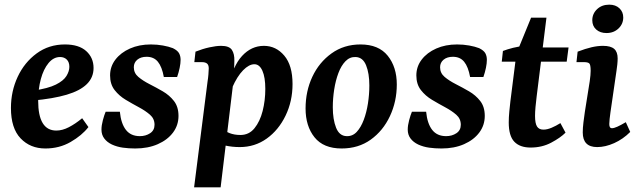

<svg xmlns="http://www.w3.org/2000/svg" viewBox="-20 -625 2745 825"><path d="M259 -434Q319 -434 350.5 -405.5Q382 -377 382 -333Q382 -292 353 -263.5Q324 -235 266.5 -218Q209 -201 122 -193L125 -236Q187 -245 220 -261.5Q253 -278 265.5 -298.5Q278 -319 278 -338Q278 -358 267 -369Q256 -380 238 -380Q210 -380 188.5 -354Q167 -328 155.5 -285.5Q144 -243 144 -192Q144 -128 163.5 -96Q183 -64 222 -64Q248 -64 276 -78.5Q304 -93 333 -117L360 -79Q332 -43 283.5 -15Q235 13 175 13Q110 13 68.5 -30.5Q27 -74 27 -161Q27 -233 56 -295Q85 -357 137.5 -395.5Q190 -434 259 -434Z M561 13Q533 13 508 9.5Q483 6 461 -4Q440 -14 428 -30Q416 -46 416 -68Q416 -86 422 -108.5Q428 -131 434 -145H495Q500 -94 521 -67Q542 -40 581 -40Q606 -40 625 -52.5Q644 -65 644 -89Q644 -115 624.5 -132Q605 -149 577 -164Q549 -179 520.5 -196Q492 -213 472.5 -238Q453 -263 453 -301Q453 -339 476 -369Q499 -399 538.5 -416.5Q578 -434 628 -434Q655 -434 680 -429.5Q705 -425 723 -418Q743 -408 749.5 -396Q756 -384 756 -368Q756 -353 752 -333.5Q748 -314 741 -294H684Q676 -338 658.5 -359.5Q641 -381 610 -381Q585 -381 570 -368.5Q555 -356 555 -336Q555 -311 574.5 -294.5Q594 -278 622.5 -263.5Q651 -249 679.5 -232.5Q708 -216 727.5 -191Q747 -166 747 -127Q747 -87 723.5 -55.5Q700 -24 658 -5.5Q616 13 561 13Z M1010 7Q978 7 948.5 0.5Q919 -6 896 -15L926 -74Q946 -61 966.5 -53Q987 -45 1013 -45Q1050 -45 1073.5 -74Q1097 -103 1108.5 -148Q1120 -193 1120 -243Q1120 -293 1107.5 -321Q1095 -349 1073 -349Q1050 -349 1024.5 -323Q999 -297 978 -249L964 -256Q980 -341 1020 -384.5Q1060 -428 1114 -428Q1166 -428 1201.5 -386Q1237 -344 1237 -264Q1237 -190 1207 -128Q1177 -66 1126 -29.5Q1075 7 1010 7ZM814 180 872 -276Q874 -287 875.5 -305Q877 -323 877 -331Q877 -346 869.5 -352Q862 -358 848 -358H815L820 -403Q850 -415 879.5 -421.5Q909 -428 930 -428Q965 -428 976.5 -410.5Q988 -393 987 -363L985 -293L928 180Z M1448 13Q1370 13 1331.5 -35Q1293 -83 1293 -159Q1293 -233 1322 -295Q1351 -357 1404.5 -395.5Q1458 -434 1529 -434Q1607 -434 1646 -385.5Q1685 -337 1685 -262Q1685 -189 1655.5 -126Q1626 -63 1573 -25Q1520 13 1448 13ZM1469 -40Q1495 -39 1513 -58.5Q1531 -78 1543 -110Q1555 -142 1561 -180.5Q1567 -219 1567 -258Q1567 -310 1553 -344.5Q1539 -379 1508 -380Q1483 -381 1464.5 -362Q1446 -343 1434 -311Q1422 -279 1416 -240.5Q1410 -202 1410 -164Q1410 -112 1424 -76.5Q1438 -41 1469 -40Z M1877 13Q1849 13 1824 9.5Q1799 6 1777 -4Q1756 -14 1744 -30Q1732 -46 1732 -68Q1732 -86 1738 -108.5Q1744 -131 1750 -145H1811Q1816 -94 1837 -67Q1858 -40 1897 -40Q1922 -40 1941 -52.5Q1960 -65 1960 -89Q1960 -115 1940.5 -132Q1921 -149 1893 -164Q1865 -179 1836.5 -196Q1808 -213 1788.5 -238Q1769 -263 1769 -301Q1769 -339 1792 -369Q1815 -399 1854.5 -416.5Q1894 -434 1944 -434Q1971 -434 1996 -429.5Q2021 -425 2039 -418Q2059 -408 2065.5 -396Q2072 -384 2072 -368Q2072 -353 2068 -333.5Q2064 -314 2057 -294H2000Q1992 -338 1974.5 -359.5Q1957 -381 1926 -381Q1901 -381 1886 -368.5Q1871 -356 1871 -336Q1871 -311 1890.5 -294.5Q1910 -278 1938.5 -263.5Q1967 -249 1995.5 -232.5Q2024 -216 2043.5 -191Q2063 -166 2063 -127Q2063 -87 2039.5 -55.5Q2016 -24 1974 -5.5Q1932 13 1877 13Z M2260 9Q2214 9 2190 -16Q2166 -41 2166 -99Q2166 -121 2168.5 -146.5Q2171 -172 2173 -189L2199 -395L2262 -549H2328L2286 -211Q2283 -188 2281 -165.5Q2279 -143 2279 -127Q2279 -95 2287.5 -81.5Q2296 -68 2315 -68Q2331 -68 2350 -76Q2369 -84 2388 -96L2410 -55Q2388 -33 2348.5 -12Q2309 9 2260 9ZM2136 -360 2141 -406Q2159 -413 2184.5 -419.5Q2210 -426 2237 -428L2275 -421H2423L2415 -360Z M2546 7Q2484 7 2484 -56Q2484 -75 2487 -99.5Q2490 -124 2493 -144L2514 -276Q2516 -292 2517 -301.5Q2518 -311 2518 -321Q2518 -348 2511.5 -353Q2505 -358 2490 -358H2457L2462 -403Q2496 -416 2522 -422Q2548 -428 2571 -428Q2604 -428 2619 -415Q2634 -402 2634 -374Q2634 -363 2632.5 -348Q2631 -333 2629 -321L2603 -142Q2601 -128 2599.5 -114Q2598 -100 2598 -92Q2598 -74 2609 -74Q2618 -74 2632.5 -80.5Q2647 -87 2669 -100L2688 -58Q2657 -27 2619 -10Q2581 7 2546 7ZM2586 -483Q2559 -483 2542 -498Q2525 -513 2525 -538Q2525 -566 2545.5 -585.5Q2566 -605 2598 -605Q2625 -605 2641.5 -589.5Q2658 -574 2658 -550Q2658 -522 2637.5 -502.5Q2617 -483 2586 -483Z"/></svg>

Font: Yrsa SemiBold
Style: Italic
Weight: 600
Italic angle: -7.10001°
Version: Version 2.004